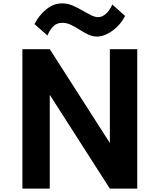

<svg xmlns="http://www.w3.org/2000/svg" viewBox="-20 -1116 944 1136"><path d="M112.5 0H274.5V-555L630 0H792V-825H630V-270L274.5 -825H112.5ZM554.5 -899.5Q582.5 -899.5 614.2 -915.2Q646 -931 674.2 -958.8Q702.5 -986.5 720 -1022L644 -1089.5Q633 -1059.5 609.5 -1037Q586 -1014.5 561 -1014.5Q541.5 -1014.5 517.2 -1026.8Q493 -1039 465.5 -1055.2Q438 -1071.5 408.2 -1083.8Q378.5 -1096 347 -1096Q297 -1096 253.8 -1060.8Q210.5 -1025.5 184 -973.5L261 -906Q271.5 -934 292.8 -957.5Q314 -981 349 -981Q375 -981 400.2 -968.8Q425.5 -956.5 450.8 -940.2Q476 -924 501.8 -911.8Q527.5 -899.5 554.5 -899.5Z"/></svg>

Font: Spartan
Style: Bold
Weight: 700
Designer: Matt Bailey, Mirko Velimirovic
Foundry: Matt Bailey
Version: Version 1.003; ttfautohint (v1.8.3)